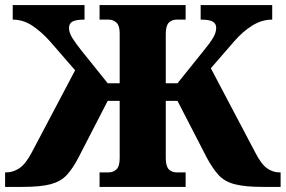

<svg xmlns="http://www.w3.org/2000/svg" viewBox="-20 -734 1122 754"><path d="M0 0V-57H5Q31 -57 55.5 -73Q80 -89 104 -134L275 -458L176 -572Q143 -609 107 -633Q71 -657 30 -657V-714H312V-657Q279 -657 265 -649.5Q251 -642 251 -624Q251 -606 264 -585Q277 -564 301 -534L403 -407H450V-603Q450 -633 437.5 -645Q425 -657 406 -657H371V-714H709V-657H674Q655 -657 643 -645Q631 -633 631 -601V-407H677L779 -534Q804 -564 816.5 -585Q829 -606 829 -624Q829 -642 815 -649.5Q801 -657 768 -657V-714H1049V-657Q1008 -657 970.5 -633.5Q933 -610 900 -572L808 -466L983 -134Q1006 -89 1029 -73Q1052 -57 1077 -57H1082V0H1013Q942 0 902 -10.5Q862 -21 839 -46Q816 -71 793 -113L677 -338H631V-113Q631 -81 643 -69Q655 -57 674 -57H709V0H371V-57H406Q425 -57 437.5 -69Q450 -81 450 -113V-338H403L287 -113Q265 -71 241.5 -46Q218 -21 178.5 -10.5Q139 0 68 0Z"/></svg>

Font: Noto Serif ExtraBold
Style: Regular
Weight: 800
Designer: Monotype Design Team
Foundry: Monotype Imaging Inc.
Version: Version 2.014